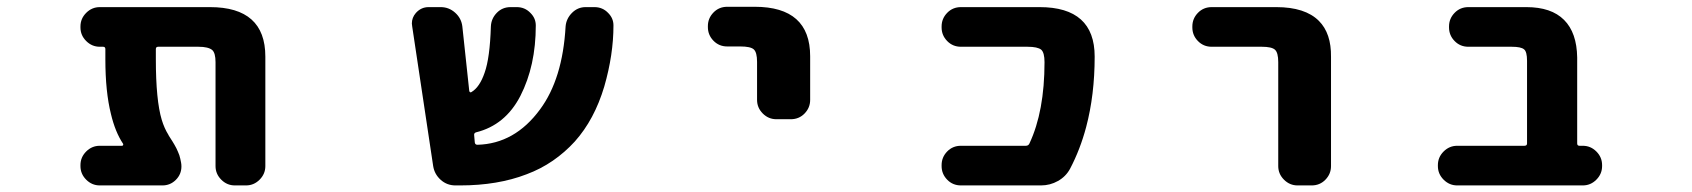

<svg xmlns="http://www.w3.org/2000/svg" viewBox="-20 -570 5040 572"><path d="M679.7 -17.6Q656.2 -17.6 639.2 -34.7Q622.1 -51.8 622.1 -75.2V-384.8Q622.1 -412.1 612.3 -420.9Q600.6 -430.7 571.3 -430.7H451.2Q444.3 -430.7 444.3 -423.8V-393.6Q444.3 -271.5 461.9 -212.9Q469.7 -187.5 481.4 -168.9Q481.4 -168 486.8 -159.7Q492.2 -151.4 493.7 -148.9Q495.1 -146.5 499.5 -139.2Q503.9 -131.8 505.4 -128.4Q506.8 -125 509.8 -118.7Q512.7 -112.3 514.2 -107.9Q515.6 -103.5 517.1 -97.2Q518.6 -90.8 519.5 -85.4Q520.5 -80.1 520.5 -74.2Q520.5 -50.8 503.9 -34.2Q487.3 -17.6 463.9 -17.6H277.3Q253.9 -17.6 236.8 -34.7Q219.7 -51.8 219.7 -75.2V-78.1Q219.7 -101.6 236.8 -118.7Q253.9 -135.7 277.3 -135.7H343.8Q345.7 -135.7 346.7 -137.7Q347.7 -139.6 346.7 -141.6Q323.2 -176.8 310.5 -230.5Q293.9 -296.9 293.9 -393.6V-423.8Q293.9 -430.7 287.1 -430.7H277.3Q253.9 -430.7 236.8 -447.8Q219.7 -464.8 219.7 -488.3V-491.2Q219.7 -514.6 236.8 -531.7Q253.9 -548.8 277.3 -548.8H605.5Q770.5 -548.8 770.5 -401.4V-75.2Q770.5 -51.8 753.4 -34.7Q736.3 -17.6 712.9 -17.6Z M1336.9 -17.6Q1311.5 -17.6 1293 -34.2Q1274.4 -50.8 1270.5 -75.2L1208 -491.2Q1207 -496.1 1207 -500Q1207 -517.6 1218.8 -531.2Q1234.4 -548.8 1256.8 -548.8H1293Q1317.4 -548.8 1335.9 -532.2Q1354.5 -515.6 1357.4 -491.2L1377.9 -299.8Q1377.9 -296.9 1380.4 -295.4Q1382.8 -293.9 1384.8 -295.9Q1409.2 -310.5 1423.8 -353.5Q1439.5 -397.5 1442.4 -491.2Q1443.4 -514.6 1460 -531.7Q1476.6 -548.8 1501 -548.8H1519.5Q1543.9 -548.8 1560.5 -531.2Q1576.2 -515.6 1576.2 -494.1Q1576.2 -374 1530.3 -284.2Q1485.4 -197.3 1398.4 -175.8Q1391.6 -173.8 1392.6 -167L1394.5 -145.5Q1395.5 -138.7 1402.3 -138.7Q1513.7 -141.6 1588.9 -244.1Q1656.2 -335 1665 -491.2Q1667 -514.6 1684.1 -531.7Q1701.2 -548.8 1724.6 -548.8H1751Q1775.4 -548.8 1792 -531.2Q1807.6 -515.6 1807.6 -494.1Q1807.6 -407.2 1780.3 -312.5Q1751 -213.9 1692.4 -148.4Q1663.1 -116.2 1627 -91.3Q1590.8 -66.4 1548.8 -50.8Q1462.9 -17.6 1350.6 -17.6Z M2293 -214.8Q2269.5 -214.8 2252.4 -231.9Q2235.4 -249 2235.4 -272.5V-385.7Q2235.4 -414.1 2225.6 -422.9Q2215.8 -431.6 2185.5 -431.6H2146.5Q2122.1 -431.6 2105.5 -448.7Q2088.9 -465.8 2088.9 -489.3V-492.2Q2088.9 -515.6 2105.5 -532.7Q2122.1 -549.8 2146.5 -549.8H2228.5Q2393.6 -549.8 2393.6 -402.3V-272.5Q2393.6 -249 2377 -231.9Q2360.4 -214.8 2335.9 -214.8Z M2842.8 -17.6Q2818.4 -17.6 2801.8 -34.7Q2785.2 -51.8 2785.2 -75.2V-78.1Q2785.2 -101.6 2801.8 -118.7Q2818.4 -135.7 2842.8 -135.7H3036.1Q3043.9 -135.7 3046.9 -142.6Q3091.8 -238.3 3091.8 -384.8Q3091.8 -413.1 3082 -421.9Q3071.3 -430.7 3041 -430.7H2842.8Q2818.4 -430.7 2801.8 -447.8Q2785.2 -464.8 2785.2 -488.3V-491.2Q2785.2 -514.6 2801.8 -531.7Q2818.4 -548.8 2842.8 -548.8H3077.1Q3241.2 -548.8 3241.2 -401.4Q3241.2 -287.1 3215.8 -191.4Q3198.2 -125 3168 -67.4Q3155.3 -43.9 3131.8 -30.8Q3108.4 -17.6 3081.1 -17.6Z M3845.7 -17.6Q3822.3 -17.6 3805.2 -34.7Q3788.1 -51.8 3788.1 -75.2V-384.8Q3788.1 -413.1 3778.3 -421.9Q3768.6 -430.7 3739.3 -430.7H3589.8Q3565.4 -430.7 3548.8 -447.8Q3532.2 -464.8 3532.2 -488.3V-491.2Q3532.2 -514.6 3548.8 -531.7Q3565.4 -548.8 3589.8 -548.8H3782.2Q3868.2 -548.8 3909.2 -507.8Q3946.3 -470.7 3945.3 -400.4V-75.2Q3945.3 -51.8 3928.7 -34.7Q3912.1 -17.6 3887.7 -17.6Z M4321.3 -17.6Q4297.9 -17.6 4280.8 -34.7Q4263.7 -51.8 4263.7 -75.2V-78.1Q4263.7 -101.6 4280.8 -118.7Q4297.9 -135.7 4321.3 -135.7H4521.5Q4529.3 -135.7 4529.3 -142.6V-388.7Q4529.3 -416 4520.5 -422.9Q4511.7 -430.7 4483.4 -430.7H4354.5Q4330.1 -430.7 4313.5 -447.8Q4296.9 -464.8 4296.9 -488.3V-491.2Q4296.9 -514.6 4313.5 -531.7Q4330.1 -548.8 4354.5 -548.8H4527.3Q4601.6 -548.8 4639.6 -510.7Q4677.7 -472.7 4678.7 -398.4V-142.6Q4678.7 -135.7 4685.5 -135.7H4695.3Q4718.8 -135.7 4735.8 -118.7Q4752.9 -101.6 4752.9 -78.1V-75.2Q4752.9 -51.8 4735.8 -34.7Q4718.8 -17.6 4695.3 -17.6Z"/></svg>

Font: Rounded Mgen+ 2m bold
Style: Bold
Weight: 700
Designer: [Source Han Sans]
Ryoko NISHIZUKA  (kana & ideographs); Paul D. Hunt (Latin, Greek & Cyrillic); Wenlong ZHANG  (bopomofo
Version: Version 1.059.20150602